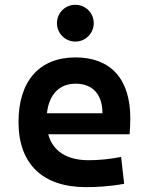

<svg xmlns="http://www.w3.org/2000/svg" viewBox="-20 -765 626 795"><path d="M335.4 9.8C376.5 9.8 429.7 7.8 494.1 -3.9L481.4 -115.2C436 -106.4 392.6 -101.6 347.2 -101.6C257.3 -101.6 198.7 -138.7 179.7 -209H516.6C518.6 -230 519.5 -251.5 519.5 -275.9C519.5 -439.5 437 -527.3 292.5 -527.3C142.6 -527.3 56.6 -428.7 56.6 -259.8C56.6 -85.9 157.2 9.8 335.4 9.8ZM174.3 -295.9C183.1 -374.5 225.6 -418.5 293.5 -418.5C362.8 -418.5 404.3 -375 404.3 -295.9ZM292 -592.8C334 -592.8 368.2 -627 368.2 -668.9C368.2 -711.9 334 -745.1 292 -745.1C250 -745.1 215.8 -711.9 215.8 -668.9C215.8 -627 250 -592.8 292 -592.8Z"/></svg>

Font: Cascadia Mono SemiBold
Style: Regular
Weight: 600
Monospace: yes
Designer: Aaron Bell
Foundry: Saja Typeworks
Version: Version 2404.023